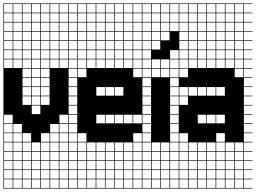

<svg xmlns="http://www.w3.org/2000/svg" viewBox="-20 -827 1486 1115"><path d="M325 -803.6V-753.6H375V-803.6ZM325 -700H375V-750H325ZM271.4 -700H321.4V-750H271.4ZM217.9 -700H267.9V-750H217.9ZM164.3 -700H214.3V-750H164.3ZM110.7 -700H160.7V-750H110.7ZM57.1 -700H107.1V-750H57.1ZM3.6 -700H53.6V-750H3.6ZM164.3 -646.4H214.3V-696.4H164.3ZM57.1 -646.4H107.1V-696.4H57.1ZM325 -646.4H375V-696.4H325ZM110.7 -646.4H160.7V-696.4H110.7ZM217.9 -646.4H267.9V-696.4H217.9ZM271.4 -646.4H321.4V-696.4H271.4ZM3.6 -646.4H53.6V-696.4H3.6ZM57.1 -592.9H107.1V-642.9H57.1ZM325 -592.9H375V-642.9H325ZM271.4 -592.9H321.4V-642.9H271.4ZM217.9 -592.9H267.9V-642.9H217.9ZM164.3 -592.9H214.3V-642.9H164.3ZM110.7 -592.9H160.7V-642.9H110.7ZM3.6 -592.9H53.6V-642.9H3.6ZM110.7 -539.3H160.7V-589.3H110.7ZM3.6 -539.3H53.6V-589.3H3.6ZM164.3 -539.3H214.3V-589.3H164.3ZM217.9 -539.3H267.9V-589.3H217.9ZM325 -539.3H375V-589.3H325ZM271.4 -539.3H321.4V-589.3H271.4ZM57.1 -539.3H107.1V-589.3H57.1ZM110.7 -485.7H160.7V-535.7H110.7ZM3.6 -485.7H53.6V-535.7H3.6ZM164.3 -485.7H214.3V-535.7H164.3ZM325 -485.7H375V-535.7H325ZM217.9 -485.7H267.9V-535.7H217.9ZM271.4 -485.7H321.4V-535.7H271.4ZM57.1 -485.7H107.1V-535.7H57.1ZM3.6 -432.1H53.6V-482.1H3.6ZM164.3 -432.1H214.3V-482.1H164.3ZM217.9 -432.1H267.9V-482.1H217.9ZM325 -432.1H375V-482.1H325ZM271.4 -432.1H321.4V-482.1H271.4ZM57.1 -432.1H107.1V-482.1H57.1ZM110.7 -432.1H160.7V-482.1H110.7ZM217.9 -378.6H267.9V-428.6H217.9ZM164.3 -378.6H214.3V-428.6H164.3ZM110.7 -378.6H160.7V-428.6H110.7ZM110.7 -325H160.7V-375H110.7ZM217.9 -325H267.9V-375H217.9ZM164.3 -325H214.3V-375H164.3ZM110.7 -271.4H160.7V-321.4H110.7ZM164.3 -271.4H214.3V-321.4H164.3ZM217.9 -271.4H267.9V-321.4H217.9ZM217.9 -217.9H267.9V-267.9H217.9ZM110.7 -217.9H160.7V-267.9H110.7ZM164.3 -217.9H214.3V-267.9H164.3ZM164.3 -164.3H214.3V-214.3H164.3ZM325 -110.7H375V-160.7H325ZM3.6 -110.7H53.6V-160.7H3.6ZM3.6 -57.1H53.6V-107.1H3.6ZM325 -57.1H375V-107.1H325ZM271.4 -57.1H321.4V-107.1H271.4ZM57.1 -57.1H107.1V-107.1H57.1ZM217.9 -3.6H267.9V-53.6H217.9ZM325 -3.6H375V-53.6H325ZM3.6 -3.6H53.6V-53.6H3.6ZM271.4 -3.6H321.4V-53.6H271.4ZM57.1 -3.6H107.1V-53.6H57.1ZM110.7 -3.6H160.7V-53.6H110.7ZM217.9 50H267.9V0H217.9ZM57.1 50H107.1V0H57.1ZM325 50H375V0H325ZM3.6 50H53.6V0H3.6ZM164.3 50H214.3V0H164.3ZM271.4 50H321.4V0H271.4ZM110.7 50H160.7V0H110.7ZM271.4 103.6H321.4V53.6H271.4ZM110.7 103.6H160.7V53.6H110.7ZM164.3 103.6H214.3V53.6H164.3ZM325 103.6H375V53.6H325ZM57.1 103.6H107.1V53.6H57.1ZM217.9 103.6H267.9V53.6H217.9ZM3.6 103.6H53.6V53.6H3.6ZM110.7 210.7H160.7V160.7H110.7ZM164.3 210.7H214.3V160.7H164.3ZM325 210.7H375V160.7H325ZM57.1 210.7H107.1V160.7H57.1ZM217.9 210.7H267.9V160.7H217.9ZM271.4 210.7H321.4V160.7H271.4ZM3.6 210.7H53.6V160.7H3.6ZM110.7 264.3H160.7V214.3H110.7ZM164.3 264.3H214.3V214.3H164.3ZM325 264.3H375V214.3H325ZM217.9 264.3H267.9V214.3H217.9ZM57.1 264.3H107.1V214.3H57.1ZM271.4 264.3H321.4V214.3H271.4ZM3.6 264.3H53.6V214.3H3.6ZM271.4 -803.6V-753.6H321.4V-803.6ZM217.9 -803.6V-753.6H267.9V-803.6ZM164.3 -803.6V-753.6H214.3V-803.6ZM110.7 -803.6V-753.6H160.7V-803.6ZM57.1 -803.6V-753.6H107.1V-803.6ZM3.6 -803.6V-753.6H53.6V-803.6ZM0 107.1V-807.1H428.6V-803.6H378.6V-753.6H428.6V-750H378.6V-700H428.6V-696.4H378.6V-646.4H428.6V-642.9H378.6V-592.9H428.6V-589.3H378.6V-539.3H428.6V-535.7H378.6V-485.7H428.6V-482.1H378.6V-432.1H428.6V-428.6H378.6V-378.6H428.6V-375H378.6V-325H428.6V-321.4H378.6V-271.4H428.6V-267.9H378.6V-217.9H428.6V-214.3H378.6V-164.3H428.6V-160.7H378.6V-110.7H428.6V-107.1H378.6V-57.1H428.6V-53.6H378.6V-3.6H428.6V0H378.6V50H428.6V53.6H378.6V103.6H428.6V107.1H378.6V157.1H428.6V160.7H378.6V210.7H428.6V214.3H378.6V264.3H428.6V267.9H0V107.1H3.6V157.1H53.6V107.1H57.1V157.1H107.1V107.1H110.7V157.1H160.7V107.1H164.3V157.1H214.3V107.1H217.9V157.1H267.9V107.1ZM375 157.1V107.1H271.4V157.1H321.4V107.1H325V157.1Z M753.6 -803.6V-753.6H803.6V-803.6ZM753.6 -700H803.6V-750H753.6ZM700 -700H750V-750H700ZM646.4 -700H696.4V-750H646.4ZM592.9 -700H642.9V-750H592.9ZM539.3 -700H589.3V-750H539.3ZM485.7 -700H535.7V-750H485.7ZM432.1 -700H482.1V-750H432.1ZM753.6 -646.4H803.6V-696.4H753.6ZM700 -646.4H750V-696.4H700ZM646.4 -646.4H696.4V-696.4H646.4ZM592.9 -646.4H642.9V-696.4H592.9ZM539.3 -646.4H589.3V-696.4H539.3ZM485.7 -646.4H535.7V-696.4H485.7ZM432.1 -646.4H482.1V-696.4H432.1ZM753.6 -592.9H803.6V-642.9H753.6ZM700 -592.9H750V-642.9H700ZM646.4 -592.9H696.4V-642.9H646.4ZM592.9 -592.9H642.9V-642.9H592.9ZM539.3 -592.9H589.3V-642.9H539.3ZM485.7 -592.9H535.7V-642.9H485.7ZM432.1 -592.9H482.1V-642.9H432.1ZM485.7 -539.3H535.7V-589.3H485.7ZM646.4 -539.3H696.4V-589.3H646.4ZM592.9 -539.3H642.9V-589.3H592.9ZM700 -539.3H750V-589.3H700ZM753.6 -539.3H803.6V-589.3H753.6ZM539.3 -539.3H589.3V-589.3H539.3ZM432.1 -539.3H482.1V-589.3H432.1ZM700 -485.7H750V-535.7H700ZM646.4 -485.7H696.4V-535.7H646.4ZM753.6 -485.7H803.6V-535.7H753.6ZM592.9 -485.7H642.9V-535.7H592.9ZM539.3 -485.7H589.3V-535.7H539.3ZM485.7 -485.7H535.7V-535.7H485.7ZM432.1 -485.7H482.1V-535.7H432.1ZM753.6 -432.1H803.6V-482.1H753.6ZM700 -432.1H750V-482.1H700ZM646.4 -432.1H696.4V-482.1H646.4ZM592.9 -432.1H642.9V-482.1H592.9ZM539.3 -432.1H589.3V-482.1H539.3ZM485.7 -432.1H535.7V-482.1H485.7ZM432.1 -432.1H482.1V-482.1H432.1ZM753.6 -378.6H803.6V-428.6H753.6ZM432.1 -378.6H482.1V-428.6H432.1ZM592.9 -271.4H642.9V-321.4H592.9ZM646.4 -271.4H696.4V-321.4H646.4ZM539.3 -271.4H589.3V-321.4H539.3ZM539.3 -110.7H589.3V-160.7H539.3ZM592.9 -110.7H642.9V-160.7H592.9ZM646.4 -110.7H696.4V-160.7H646.4ZM700 -110.7H750V-160.7H700ZM753.6 -110.7H803.6V-160.7H753.6ZM432.1 -3.6H482.1V-53.6H432.1ZM753.6 -3.6H803.6V-53.6H753.6ZM646.4 50H696.4V0H646.4ZM432.1 50H482.1V0H432.1ZM700 50H750V0H700ZM539.3 50H589.3V0H539.3ZM753.6 50H803.6V0H753.6ZM485.7 50H535.7V0H485.7ZM592.9 50H642.9V0H592.9ZM485.7 103.6H535.7V53.6H485.7ZM592.9 103.6H642.9V53.6H592.9ZM753.6 103.6H803.6V53.6H753.6ZM700 103.6H750V53.6H700ZM432.1 103.6H482.1V53.6H432.1ZM646.4 103.6H696.4V53.6H646.4ZM539.3 103.6H589.3V53.6H539.3ZM485.7 157.1H535.7V107.1H485.7ZM432.1 157.1H482.1V107.1H432.1ZM753.6 157.1H803.6V107.1H753.6ZM592.9 157.1H642.9V107.1H592.9ZM700 157.1H750V107.1H700ZM539.3 157.1H589.3V107.1H539.3ZM646.4 157.1H696.4V107.1H646.4ZM592.9 210.7H642.9V160.7H592.9ZM753.6 210.7H803.6V160.7H753.6ZM485.7 210.7H535.7V160.7H485.7ZM700 210.7H750V160.7H700ZM539.3 210.7H589.3V160.7H539.3ZM646.4 210.7H696.4V160.7H646.4ZM432.1 210.7H482.1V160.7H432.1ZM539.3 264.3H589.3V214.3H539.3ZM753.6 264.3H803.6V214.3H753.6ZM592.9 264.3H642.9V214.3H592.9ZM485.7 264.3H535.7V214.3H485.7ZM700 264.3H750V214.3H700ZM432.1 264.3H482.1V214.3H432.1ZM646.4 264.3H696.4V214.3H646.4ZM700 -803.6V-753.6H750V-803.6ZM646.4 -803.6V-753.6H696.4V-803.6ZM592.9 -803.6V-753.6H642.9V-803.6ZM539.3 -803.6V-753.6H589.3V-803.6ZM485.7 -803.6V-753.6H535.7V-803.6ZM432.1 -803.6V-753.6H482.1V-803.6ZM857.1 -803.6H807.1V-753.6H857.1V-750H807.1V-700H857.1V-696.4H807.1V-646.4H857.1V-642.9H807.1V-592.9H857.1V-589.3H807.1V-539.3H857.1V-535.7H807.1V-485.7H857.1V-482.1H807.1V-432.1H857.1V-428.6H807.1V-378.6H857.1V-375H807.1V-325H857.1V-321.4H807.1V-271.4H857.1V-267.9H807.1V-217.9H857.1V-214.3H807.1V-164.3H857.1V-160.7H807.1V-110.7H857.1V-107.1H807.1V-57.1H857.1V-53.6H807.1V-3.6H857.1V0H807.1V50H857.1V53.6H807.1V103.6H857.1V107.1H807.1V157.1H857.1V160.7H807.1V210.7H857.1V214.3H807.1V264.3H857.1V267.9H428.6V-807.1H857.1Z M914.3 -803.6V-753.6H964.3V-803.6ZM914.3 -700H964.3V-750H914.3ZM860.7 -700H910.7V-750H860.7ZM914.3 -646.4H964.3V-696.4H914.3ZM860.7 -646.4H910.7V-696.4H860.7ZM914.3 -592.9H964.3V-642.9H914.3ZM860.7 -592.9H910.7V-642.9H860.7ZM914.3 -539.3H964.3V-589.3H914.3ZM860.7 -539.3H910.7V-589.3H860.7ZM860.7 -485.7H910.7V-535.7H860.7ZM914.3 -485.7H964.3V-535.7H914.3ZM860.7 -432.1H910.7V-482.1H860.7ZM914.3 -432.1H964.3V-482.1H914.3ZM860.7 -378.6H910.7V-428.6H860.7ZM914.3 -378.6H964.3V-428.6H914.3ZM860.7 50H910.7V0H860.7ZM914.3 50H964.3V0H914.3ZM860.7 103.6H910.7V53.6H860.7ZM914.3 103.6H964.3V53.6H914.3ZM860.7 157.1H910.7V107.1H860.7ZM914.3 157.1H964.3V107.1H914.3ZM860.7 210.7H910.7V160.7H860.7ZM914.3 210.7H964.3V160.7H914.3ZM860.7 264.3H910.7V214.3H860.7ZM914.3 264.3H964.3V214.3H914.3ZM860.7 -803.6V-753.6H910.7V-803.6ZM1017.9 -803.6H967.9V-753.6H1017.9V-750H967.9V-700H1017.9V-696.4H967.9V-646.4H1017.9V-642.9H967.9V-592.9H1017.9V-589.3H967.9V-539.3H1017.9V-535.7H967.9V-485.7H1017.9V-482.1H967.9V-432.1H1017.9V-428.6H967.9V-378.6H1017.9V-375H967.9V-325H1017.9V-321.4H967.9V-271.4H1017.9V-267.9H967.9V-217.9H1017.9V-214.3H967.9V-164.3H1017.9V-160.7H967.9V-110.7H1017.9V-107.1H967.9V-57.1H1017.9V-53.6H967.9V-3.6H1017.9V0H967.9V50H1017.9V53.6H967.9V103.6H1017.9V107.1H967.9V157.1H1017.9V160.7H967.9V210.7H1017.9V214.3H967.9V264.3H1017.9V267.9H857.1V-807.1H1017.9ZM964.3 -592.9V-539.3H910.7V-592.9ZM1017.9 -646.4V-592.9H964.3V-646.4ZM964.3 -539.3V-485.7H910.7V-539.3ZM1017.9 -592.9V-539.3H964.3V-592.9ZM857.1 -539.3H910.7V-485.7H857.1Z M1342.9 -803.6V-753.6H1392.9V-803.6ZM1342.9 -700H1392.9V-750H1342.9ZM1289.3 -700H1339.3V-750H1289.3ZM1235.7 -700H1285.7V-750H1235.7ZM1182.1 -700H1232.1V-750H1182.1ZM1128.6 -700H1178.6V-750H1128.6ZM1075 -700H1125V-750H1075ZM1021.4 -700H1071.4V-750H1021.4ZM1342.9 -646.4H1392.9V-696.4H1342.9ZM1289.3 -646.4H1339.3V-696.4H1289.3ZM1235.7 -646.4H1285.7V-696.4H1235.7ZM1182.1 -646.4H1232.1V-696.4H1182.1ZM1128.6 -646.4H1178.6V-696.4H1128.6ZM1075 -646.4H1125V-696.4H1075ZM1021.4 -646.4H1071.4V-696.4H1021.4ZM1021.4 -592.9H1071.4V-642.9H1021.4ZM1342.9 -592.9H1392.9V-642.9H1342.9ZM1289.3 -592.9H1339.3V-642.9H1289.3ZM1235.7 -592.9H1285.7V-642.9H1235.7ZM1182.1 -592.9H1232.1V-642.9H1182.1ZM1128.6 -592.9H1178.6V-642.9H1128.6ZM1075 -592.9H1125V-642.9H1075ZM1182.1 -539.3H1232.1V-589.3H1182.1ZM1021.4 -539.3H1071.4V-589.3H1021.4ZM1342.9 -539.3H1392.9V-589.3H1342.9ZM1289.3 -539.3H1339.3V-589.3H1289.3ZM1235.7 -539.3H1285.7V-589.3H1235.7ZM1075 -539.3H1125V-589.3H1075ZM1128.6 -539.3H1178.6V-589.3H1128.6ZM1021.4 -485.7H1071.4V-535.7H1021.4ZM1075 -485.7H1125V-535.7H1075ZM1342.9 -485.7H1392.9V-535.7H1342.9ZM1289.3 -485.7H1339.3V-535.7H1289.3ZM1235.7 -485.7H1285.7V-535.7H1235.7ZM1182.1 -485.7H1232.1V-535.7H1182.1ZM1128.6 -485.7H1178.6V-535.7H1128.6ZM1021.4 -432.1H1071.4V-482.1H1021.4ZM1075 -432.1H1125V-482.1H1075ZM1342.9 -432.1H1392.9V-482.1H1342.9ZM1128.6 -432.1H1178.6V-482.1H1128.6ZM1289.3 -432.1H1339.3V-482.1H1289.3ZM1235.7 -432.1H1285.7V-482.1H1235.7ZM1182.1 -432.1H1232.1V-482.1H1182.1ZM1342.9 -378.6H1392.9V-428.6H1342.9ZM1021.4 -378.6H1071.4V-428.6H1021.4ZM1075 -271.4H1125V-321.4H1075ZM1235.7 -271.4H1285.7V-321.4H1235.7ZM1182.1 -271.4H1232.1V-321.4H1182.1ZM1021.4 -271.4H1071.4V-321.4H1021.4ZM1128.6 -271.4H1178.6V-321.4H1128.6ZM1021.4 -217.9H1071.4V-267.9H1021.4ZM1128.6 -110.7H1178.6V-160.7H1128.6ZM1235.7 -110.7H1285.7V-160.7H1235.7ZM1182.1 -110.7H1232.1V-160.7H1182.1ZM1235.7 -3.6H1285.7V-53.6H1235.7ZM1021.4 -3.6H1071.4V-53.6H1021.4ZM1021.4 50H1071.4V0H1021.4ZM1342.9 50H1392.9V0H1342.9ZM1182.1 50H1232.1V0H1182.1ZM1235.7 50H1285.7V0H1235.7ZM1075 50H1125V0H1075ZM1289.3 50H1339.3V0H1289.3ZM1128.6 50H1178.6V0H1128.6ZM1182.1 103.6H1232.1V53.6H1182.1ZM1289.3 103.6H1339.3V53.6H1289.3ZM1128.6 103.6H1178.6V53.6H1128.6ZM1075 103.6H1125V53.6H1075ZM1235.7 103.6H1285.7V53.6H1235.7ZM1342.9 103.6H1392.9V53.6H1342.9ZM1021.4 103.6H1071.4V53.6H1021.4ZM1289.3 157.1H1339.3V107.1H1289.3ZM1075 157.1H1125V107.1H1075ZM1342.9 157.1H1392.9V107.1H1342.9ZM1128.6 157.1H1178.6V107.1H1128.6ZM1235.7 157.1H1285.7V107.1H1235.7ZM1182.1 157.1H1232.1V107.1H1182.1ZM1021.4 157.1H1071.4V107.1H1021.4ZM1289.3 210.7H1339.3V160.7H1289.3ZM1342.9 210.7H1392.9V160.7H1342.9ZM1021.4 210.7H1071.4V160.7H1021.4ZM1235.7 210.7H1285.7V160.7H1235.7ZM1182.1 210.7H1232.1V160.7H1182.1ZM1075 210.7H1125V160.7H1075ZM1128.6 210.7H1178.6V160.7H1128.6ZM1342.9 264.3H1392.9V214.3H1342.9ZM1289.3 264.3H1339.3V214.3H1289.3ZM1128.6 264.3H1178.6V214.3H1128.6ZM1021.4 264.3H1071.4V214.3H1021.4ZM1075 264.3H1125V214.3H1075ZM1235.7 264.3H1285.7V214.3H1235.7ZM1182.1 264.3H1232.1V214.3H1182.1ZM1289.3 -803.6V-753.6H1339.3V-803.6ZM1235.7 -803.6V-753.6H1285.7V-803.6ZM1182.1 -803.6V-753.6H1232.1V-803.6ZM1128.6 -803.6V-753.6H1178.6V-803.6ZM1075 -803.6V-753.6H1125V-803.6ZM1021.4 -803.6V-753.6H1071.4V-803.6ZM1446.4 -803.6H1396.4V-753.6H1446.4V-750H1396.4V-700H1446.4V-696.4H1396.4V-646.4H1446.4V-642.9H1396.4V-592.9H1446.4V-589.3H1396.4V-539.3H1446.4V-535.7H1396.4V-485.7H1446.4V-482.1H1396.4V-432.1H1446.4V-428.6H1396.4V-378.6H1446.4V-375H1396.4V-325H1446.4V-321.4H1396.4V-271.4H1446.4V-267.9H1396.4V-217.9H1446.4V-214.3H1396.4V-164.3H1446.4V-160.7H1396.4V-110.7H1446.4V-107.1H1396.4V-57.1H1446.4V-53.6H1396.4V-3.6H1446.4V0H1396.4V50H1446.4V53.6H1396.4V103.6H1446.4V107.1H1396.4V157.1H1446.4V160.7H1396.4V210.7H1446.4V214.3H1396.4V264.3H1446.4V267.9H1017.9V-807.1H1446.4Z"/></svg>

Font: Jersey 10 Charted
Style: Regular
Weight: 400
Designer: Sarah Cadigan-Fried
Version: Version 1.000; ttfautohint (v1.8.4.7-5d5b)